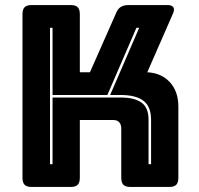

<svg xmlns="http://www.w3.org/2000/svg" viewBox="-20 -740 786 760"><path d="M188 -90V-354H457Q512 -354 540 -334Q568 -314 568 -266V-90H578V-266Q578 -318 548 -341Q518 -364 457 -364H416L531 -630H520L405 -364H188V-630H178V-90ZM260 0H105Q86 0 77.5 -8.5Q69 -17 69 -36V-684Q69 -703 77.5 -711.5Q86 -720 105 -720H260Q279 -720 287.5 -711.5Q296 -703 296 -684V-454H336L439 -687Q446 -705 458 -712.5Q470 -720 489 -720H643Q660 -720 666 -711.5Q672 -703 665 -687L563 -454Q619 -451 652.5 -414.5Q686 -378 686 -318V-36Q686 -17 677.5 -8.5Q669 0 650 0H496Q477 0 468.5 -8.5Q460 -17 460 -36V-231Q460 -247 452 -256Q444 -265 428 -265H296V-36Q296 -17 287.5 -8.5Q279 0 260 0Z"/></svg>

Font: Bungee Inline
Style: Regular
Weight: 400
Version: Version 1.000;PS 1.0;hotconv 1.0.72;makeotf.lib2.5.5900